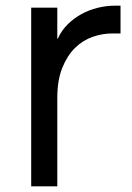

<svg xmlns="http://www.w3.org/2000/svg" viewBox="-20 -657 465 677"><path d="M405 -539H375Q341 -539 306.5 -527Q272 -515 244.5 -488Q217 -461 199.5 -417.5Q182 -374 182 -311V0H90V-630H182V-521H184Q197 -550 219 -571.5Q241 -593 267.5 -607.5Q294 -622 324.5 -629.5Q355 -637 385 -637H405Z"/></svg>

Font: TypoPRO Sinkin Sans
Style: 400 Regular
Weight: 400
Designer: Keith Bates
Foundry: K-Type
Version: Sinkin Sans (version 1.0)  by Keith Bates   •   © 2014   www